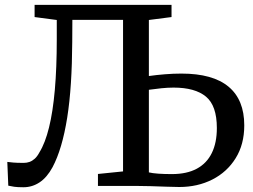

<svg xmlns="http://www.w3.org/2000/svg" viewBox="-20 -763 1040 788"><path d="M76 5.5Q51.5 5.5 38.2 3.5Q25 1.5 14 -1L10 -98.5Q21.5 -97 35.2 -95.8Q49 -94.5 77.5 -94.5Q90 -94.5 101.2 -98.5Q112.5 -102.5 122.8 -111.8Q133 -121 142 -138Q165.5 -176 181.2 -239.8Q197 -303.5 205 -394Q213 -484.5 213 -601.5V-681L122 -693V-743H684V-693L591 -681V-451Q623 -455.5 657 -458.2Q691 -461 724.5 -461Q853.5 -461 918 -407.2Q982.5 -353.5 982.5 -248.5Q982.5 -170.5 947.2 -113.8Q912 -57 851.5 -26.2Q791 4.5 715.5 4.5Q694 4.5 662.2 3.2Q630.5 2 596.8 1Q563 0 535.5 0H382V-49L485 -59.5V-681.5H277L276.5 -590.5Q276 -500 271 -422.2Q266 -344.5 255.8 -280Q245.5 -215.5 230.5 -164.8Q215.5 -114 195.5 -76.5Q173 -35 142.8 -14.8Q112.5 5.5 76 5.5ZM685.5 -48.5Q746.5 -48.5 787.5 -70.5Q828.5 -92.5 849.2 -134.8Q870 -177 870 -237.5Q870 -329.5 825.2 -366.5Q780.5 -403.5 692.5 -403.5Q669 -403.5 642.5 -400.8Q616 -398 591 -394.5V-55.5Q605 -52 630 -50.2Q655 -48.5 685.5 -48.5Z"/></svg>

Font: Merriweather 20pt
Style: Regular
Weight: 400
Version: Version 2.100